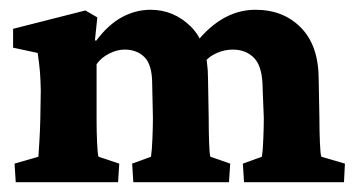

<svg xmlns="http://www.w3.org/2000/svg" viewBox="-20 -373 732 393"><path d="M12.2 0 9.8 -38.1 58.6 -52.2Q59.1 -57.6 60.5 -81.5Q62 -105.5 62.5 -128.9L63.5 -188Q63 -209.5 61.8 -225.6Q60.5 -241.7 57.1 -264.6L6.8 -275.4V-314L154.8 -351.6L179.2 -337.4L174.3 -290.5L176.8 -289.6Q201.7 -322.8 229.7 -337.9Q257.8 -353 288.1 -353Q335.9 -353 370.8 -318.4Q405.8 -283.7 405.8 -211.4L407.2 -130.9Q407.2 -105 408 -81.5Q408.7 -58.1 410.6 -52.2L451.2 -38.1L448.7 0H252.9L250.5 -38.1L289.1 -52.2Q291 -64.9 292 -89.4Q293 -113.8 293 -131.3L291.5 -201.2Q291.5 -240.2 275.9 -255.9Q260.3 -271.5 234.9 -271.5Q219.7 -271.5 203.6 -263.4Q187.5 -255.4 177.7 -241.7V-127.4Q177.7 -105 178.7 -81.5Q179.7 -58.1 181.6 -52.2L224.1 -38.1L221.7 0ZM479.5 0 477.1 -38.1 516.1 -52.2Q518.1 -64.9 519 -89.8Q520 -114.7 520 -131.3L517.6 -190.9Q517.6 -235.8 500.7 -253.7Q483.9 -271.5 456.5 -271.5Q439.9 -271.5 424.1 -264.6Q408.2 -257.8 398.4 -245.6L372.1 -273.4Q429.2 -353 502.9 -353Q560.1 -353 596.2 -316.2Q632.3 -279.3 632.3 -210.4L633.8 -130.9Q633.8 -105 634.8 -81.5Q635.7 -58.1 637.7 -52.2L686 -38.1L684.1 0Z"/></svg>

Font: Lateef ExtraBold
Style: Regular
Weight: 800
Designer: SIL International
Foundry: SIL International
Version: Version 4.200